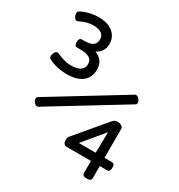

<svg xmlns="http://www.w3.org/2000/svg" viewBox="-184 -806 970 1039"><g transform="rotate(30 301.0 -286.5)"><path d="M133.8 -326.7Q103.5 -326.7 73.5 -333.3Q43.5 -339.8 19.5 -353Q10.3 -357.9 10.3 -369.1Q10.3 -375.5 13.7 -384.8Q21 -403.8 33.7 -403.8Q37.6 -403.8 41.5 -401.9Q62.5 -391.6 85.7 -385.3Q108.9 -378.9 130.9 -378.9Q167.5 -378.9 187.5 -392.3Q207.5 -405.8 207.5 -430.2Q207.5 -457 188.2 -468.3Q168.9 -479.5 132.8 -479.5H111.3Q93.8 -479.5 93.8 -504.4Q93.8 -516.1 98.1 -523.2Q102.5 -530.3 111.3 -530.3H127.4Q161.6 -530.3 179.2 -542Q196.8 -553.7 196.8 -579.6Q196.8 -603.5 178.7 -615.7Q160.6 -627.9 128.9 -627.9Q88.4 -627.9 44.9 -605.5Q41.5 -603.5 37.1 -603.5Q24.9 -603.5 17.1 -622.6Q14.2 -630.9 14.2 -638.2Q14.2 -649.4 22.9 -654.3Q46.4 -667 75.4 -673.8Q104.5 -680.7 133.3 -680.7Q170.4 -680.7 197.5 -668.5Q224.6 -656.2 239.3 -634Q253.9 -611.8 253.9 -583.5Q253.9 -534.7 208 -509.8Q234.9 -501 249.8 -480.7Q264.6 -460.4 264.6 -430.2Q264.6 -381.8 231.4 -354.2Q198.2 -326.7 133.8 -326.7ZM545.4 -384.8Q545.4 -375.5 538.6 -371.6L90.3 -97.7Q86.9 -95.7 82.5 -95.7Q71.3 -95.7 61 -109.4Q54.2 -119.1 54.2 -127.9Q54.2 -136.7 61 -141.1L509.3 -415Q512.7 -417 517.1 -417Q528.3 -417 538.6 -403.3Q545.4 -394.5 545.4 -384.8ZM602.1 -11.7Q602.1 2 597.2 8.1Q592.3 14.2 582.5 14.2H538.1V88.9Q538.1 98.6 531.7 103.5Q525.4 108.4 510.7 108.4Q496.1 108.4 489.5 103.5Q482.9 98.6 482.9 88.9V14.2H329.6Q319.8 14.2 313.7 6.1Q307.6 -2 307.6 -17.6Q307.6 -24.9 309.1 -29.5Q310.5 -34.2 314.5 -39.6L469.2 -223.6Q476.6 -232.9 484.1 -237.3Q491.7 -241.7 502 -241.7Q516.1 -241.7 527.1 -235.1Q538.1 -228.5 538.1 -218.8V-37.1H582.5Q592.3 -37.1 597.2 -31.2Q602.1 -25.4 602.1 -11.7ZM482.9 -37.1 485.4 -167 377.4 -37.1Z"/></g></svg>

Font: Courier Prime Code
Style: Regular
Weight: 400
Designer: Alan Dague-Greene
Foundry: Quote-Unquote Apps
Version: Version 3.0318